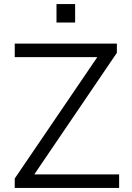

<svg xmlns="http://www.w3.org/2000/svg" viewBox="-20 -918 647 938"><path d="M52 0V-46L482 -678L494 -639H52V-705H551V-660L121 -27L109 -66H562V0ZM256 -808V-898H347V-808Z"/></svg>

Font: Nunito Sans 6pt Light
Style: Regular
Weight: 300
Version: Version 3.101;gftools[0.9.27]